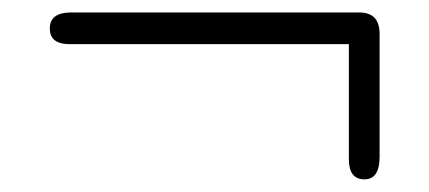

<svg xmlns="http://www.w3.org/2000/svg" viewBox="-20 -385 682 305"><path d="M59.1 -339.8Q59.1 -364.7 91.8 -365.2H550.8Q583 -365.2 583 -331.1V-136.2Q583 -100.1 559.1 -100.1Q534.2 -100.1 534.2 -131.8V-314.9H87.9Q59.1 -315.9 59.1 -339.8Z"/></svg>

Font: CMU Bright
Style: SemiBold
Weight: 600
Version: Version 0.7.0